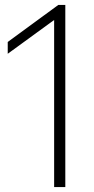

<svg xmlns="http://www.w3.org/2000/svg" viewBox="-20 -762 384 782"><path d="M200.5 0V-696L217.5 -693L11.5 -543V-591L217.5 -742H246V0Z"/></svg>

Font: Encode Sans SC Condensed Thin ExtraLight
Style: Regular
Weight: 250
Version: Version 3.002